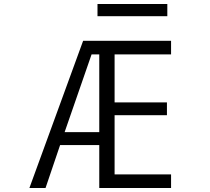

<svg xmlns="http://www.w3.org/2000/svg" viewBox="-20 -933 1040 953"><path d="M392.6 -730.5H829.1V-663.1H548.8V-424.8H808.6V-361.3H548.8V-67.4H829.1V0H472.7V-212.9H278.3L206.1 0H126ZM463.9 -852.5V-913.1H810.5V-852.5ZM300.8 -277.3H472.7V-663.1H434.6Z"/></svg>

Font: GenEi Gothic M SemiLight
Style: Regular
Weight: 350
Designer: o_tamon (Modified); [Source Han Sans]
Ryoko NISHIZUKA  (kana & ideographs); Paul D. Hunt (Latin, Greek & Cyrillic); Wenl
Version: Version 1.1a;Original Version 1.004